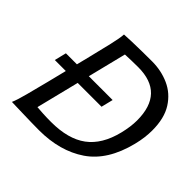

<svg xmlns="http://www.w3.org/2000/svg" viewBox="-175 -879 1057 1057"><g transform="rotate(45 353.5 -350.0)"><path d="M110.4 -217.8 175.3 -478.5Q192.9 -548.8 207 -609.4Q221.2 -669.9 222.7 -698.7Q244.1 -700.2 282 -701.4Q319.8 -702.6 361.8 -703.1Q403.8 -703.6 436.5 -703.6Q508.3 -703.6 569.8 -676Q631.3 -648.4 668.9 -589.1Q706.5 -529.8 706.5 -435.1Q706.5 -408.7 702.9 -379.2Q699.2 -349.6 690.9 -316.4Q648.4 -145.5 537.6 -70.3Q426.8 4.9 264.6 4.9Q241.2 4.9 205.1 4.2Q168.9 3.4 133.3 2.4Q97.7 1.5 73.2 0.7Q48.8 0 48.8 0Q61.5 -28.8 76.9 -87.9Q92.3 -147 110.4 -217.8ZM304.2 -624.5 168.5 -79.1Q185.5 -77.6 215.1 -75.9Q244.6 -74.2 279.3 -74.2Q412.1 -74.2 488 -130.4Q564 -186.5 593.8 -307.1Q608.4 -366.7 608.4 -415Q608.4 -627 405.3 -627Q381.3 -627 352.1 -626.2Q322.8 -625.5 304.2 -624.5ZM52.7 -330.1 69.8 -399.4H433.6L416.5 -330.1Z"/></g></svg>

Font: Andika
Style: Italic
Weight: 400
Italic angle: -14°
Designer: Victor Gaultney, Annie Olsen, Julie Remington, Don Collingsworth, Eric Hays, Becca Hirsbrunner
Foundry: SIL International
Version: Version 6.101